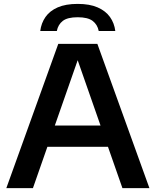

<svg xmlns="http://www.w3.org/2000/svg" viewBox="-20 -965 798 985"><path d="M12.5 0 279 -740H479.5L746.5 0H608L370.5 -679H386.5L149 0ZM188 -212 220 -321H538L570 -212ZM186.5 -806Q191.5 -846.5 213.5 -878Q235.5 -909.5 276.2 -927.2Q317 -945 378.5 -945Q440 -945 481 -927Q522 -909 544.2 -877.8Q566.5 -846.5 571.5 -806H486.5Q480 -839 455.2 -857.8Q430.5 -876.5 378.5 -876.5Q326.5 -876.5 302.2 -857.8Q278 -839 271.5 -806Z"/></svg>

Font: Encode Sans SC SemiExpanded SemiBold
Style: Regular
Weight: 600
Width: 6
Designer: Multiple Designers
Foundry: Impallari Type
Version: Version 3.002